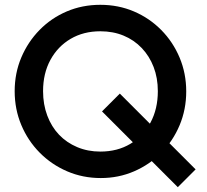

<svg xmlns="http://www.w3.org/2000/svg" viewBox="-20 -730 860 798"><path d="M399 10Q324 10 259 -18Q194 -46 145 -95.5Q96 -145 68.5 -210.5Q41 -276 41 -351Q41 -426 68.5 -491Q96 -556 144.5 -605.5Q193 -655 257.5 -682.5Q322 -710 397 -710Q472 -710 536.5 -682.5Q601 -655 650 -605.5Q699 -556 726.5 -490.5Q754 -425 754 -350Q754 -275 726.5 -209.5Q699 -144 650.5 -95Q602 -46 537.5 -18Q473 10 399 10ZM719 48 404 -267 478 -341 793 -26ZM397 -100Q468 -100 521.5 -132Q575 -164 605.5 -220.5Q636 -277 636 -351Q636 -406 618.5 -451.5Q601 -497 569 -530.5Q537 -564 493.5 -582Q450 -600 397 -600Q327 -600 273.5 -568.5Q220 -537 189.5 -481Q159 -425 159 -351Q159 -296 176.5 -249.5Q194 -203 225.5 -170Q257 -137 301 -118.5Q345 -100 397 -100Z"/></svg>

Font: Outfit Thin Medium
Style: Regular
Weight: 500
Version: Version 1.100;gftools[0.9.27]